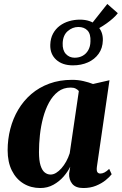

<svg xmlns="http://www.w3.org/2000/svg" viewBox="-20 -937 614 968"><path d="M468.5 -96Q466 -76.5 471 -69.2Q476 -62 485.5 -62Q495.5 -62 506.2 -67.2Q517 -72.5 530.5 -85.5L543 -58.5Q532.5 -44.5 512.2 -28.2Q492 -12 463.8 -0.5Q435.5 11 400 11Q361.5 11 344.2 -10.2Q327 -31.5 328.5 -62L334 -96.5Q322 -71.5 300.5 -46.8Q279 -22 249.2 -5.5Q219.5 11 183 11Q135.5 11 98.2 -11.8Q61 -34.5 39.8 -77.2Q18.5 -120 18.5 -179.5Q18.5 -235 32 -287.2Q45.5 -339.5 72 -384.2Q98.5 -429 137.8 -462.8Q177 -496.5 228.8 -515.5Q280.5 -534.5 343.5 -534.5Q373.5 -534.5 400.5 -528.2Q427.5 -522 449 -513.5L532 -532.5ZM377.5 -478Q372.5 -484.5 362.2 -490Q352 -495.5 336.5 -495.5Q299.5 -495.5 272.8 -475Q246 -454.5 227.2 -420Q208.5 -385.5 197.2 -343Q186 -300.5 181.2 -255.8Q176.5 -211 176.5 -170.5Q176.5 -128.5 184.2 -103.5Q192 -78.5 205.2 -67.8Q218.5 -57 235 -57Q249 -57 263 -65.5Q277 -74 290 -88.8Q303 -103.5 313.8 -123Q324.5 -142.5 331.5 -164.5ZM347.5 -607.5Q294.5 -607.5 263.2 -636Q232 -664.5 233.5 -711.5Q234.5 -743.5 247.2 -767.2Q260 -791 281 -806.8Q302 -822.5 328.2 -830.2Q354.5 -838 383 -838Q436 -838 468 -809Q500 -780 498.5 -733.5Q497.5 -694 477.2 -665.8Q457 -637.5 423.2 -622.5Q389.5 -607.5 347.5 -607.5ZM356.5 -646Q379.5 -646 397.2 -656Q415 -666 425.2 -684.5Q435.5 -703 436 -727.5Q438 -765.5 421.2 -783.2Q404.5 -801 375 -801Q345.5 -801 321.5 -780.2Q297.5 -759.5 296 -719.5Q294.5 -684 312 -665Q329.5 -646 356.5 -646ZM442.5 -777 423.5 -794 521 -917 574 -870.5Q565 -858.5 550 -845Q535 -831.5 517 -818.8Q499 -806 481 -795.8Q463 -785.5 447.5 -780Z"/></svg>

Font: Merriweather 96pt ExtraBold
Style: Italic
Weight: 800
Italic angle: -7.8°
Version: Version 2.101